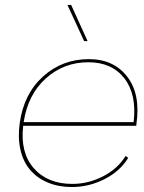

<svg xmlns="http://www.w3.org/2000/svg" viewBox="-20 -750 585 780"><path d="M272 9.8Q218.3 9.8 175 -8.1Q131.8 -25.9 103.3 -58.8Q74.7 -91.8 63.2 -140.9Q51.8 -189.9 60.1 -250Q77.1 -369.6 155.3 -439.7Q233.4 -509.8 340.8 -509.8Q441.9 -509.8 496.8 -438.5Q551.8 -367.2 534.2 -246.1Q534.2 -240.7 533.2 -238.8H74.2Q61.5 -130.4 117.2 -66.7Q172.9 -2.9 273.9 -2.9Q338.4 -2.9 398.2 -33.4Q458 -64 490.2 -116.2L501 -108.9Q467.8 -54.2 404.5 -22.2Q341.3 9.8 272 9.8ZM76.2 -253.9H522.9Q536.1 -366.2 485.4 -431.6Q434.6 -497.1 338.9 -497.1Q239.3 -497.1 166.3 -431.6Q93.3 -366.2 76.2 -253.9ZM253.9 -730H269L335.9 -583H321.8Z"/></svg>

Font: Human Sans Thin
Style: Italic
Weight: 100
Italic angle: -8°
Designer: Tim Radville
Foundry: Continuum
Version: Version 1.000;FEAKit 1.0